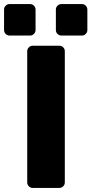

<svg xmlns="http://www.w3.org/2000/svg" viewBox="-64 -925 450 945"><path d="M70 -27V-673Q70 -684 78 -692Q86 -700 97 -700H228Q239 -700 247 -692Q255 -684 255 -673V-27Q255 -16 247 -8Q239 0 228 0H97Q86 0 78 -8Q70 -16 70 -27ZM84 -750H-17Q-28 -750 -36 -758Q-44 -766 -44 -777V-878Q-44 -889 -36 -897Q-28 -905 -17 -905H84Q95 -905 103 -897Q111 -889 111 -878V-777Q111 -766 103 -758Q95 -750 84 -750ZM339 -750H238Q227 -750 219 -758Q211 -766 211 -777V-878Q211 -889 219 -897Q227 -905 238 -905H339Q350 -905 358 -897Q366 -889 366 -878V-777Q366 -766 358 -758Q350 -750 339 -750Z"/></svg>

Font: Rubik
Style: Regular
Weight: 700
Designer: Hubert & Fischer
Foundry: Hubert & Fischer
Version: Version 1.100